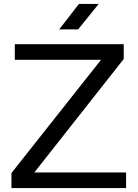

<svg xmlns="http://www.w3.org/2000/svg" viewBox="-20 -953 697 973"><path d="M38 0V-76L492 -650H55V-729H607V-654L154 -79H619V0ZM280 -804 380 -933H480L376 -804Z"/></svg>

Font: Hubot Sans
Style: Regular
Weight: 400
Designer: Deni Anggara
Foundry: GitHub, Inc., Subsidiary of Microsoft Corporation
Version: Version 2.000